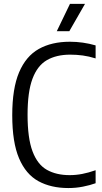

<svg xmlns="http://www.w3.org/2000/svg" viewBox="-20 -966 527 996"><path d="M334.5 9.5Q244.5 9.5 179.2 -26.2Q114 -62 78.8 -144.8Q43.5 -227.5 43.5 -368.5Q43.5 -507 79 -590.8Q114.5 -674.5 181.2 -712Q248 -749.5 342.5 -749.5Q410.5 -749.5 476 -730.5V-663Q441 -674 409.2 -678.2Q377.5 -682.5 344 -682.5Q272.5 -682.5 223.2 -654Q174 -625.5 148.5 -557.5Q123 -489.5 123 -370.5Q123 -249 148.8 -180.8Q174.5 -112.5 223.2 -85Q272 -57.5 341 -57.5Q374.5 -57.5 406.8 -63.8Q439 -70 476 -83V-15.5Q447 -5 410.5 2.2Q374 9.5 334.5 9.5ZM274.5 -804 343 -946H421L339.5 -804Z"/></svg>

Font: Encode Sans Cnd
Style: Regular
Weight: 400
Width: 3
Designer: Multiple Designers
Foundry: Impallari Type
Version: Version 3.002; ttfautohint (v1.8.3) -l 8 -r 50 -G 200 -x 14 